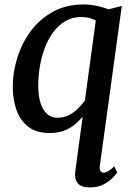

<svg xmlns="http://www.w3.org/2000/svg" viewBox="-20 -588 603 864"><path d="M429 160Q427.5 173 431.5 181Q435.5 189 446.5 189Q455 189 467.5 181.8Q480 174.5 494.5 160.5L507.5 188.5Q503.5 194.5 488.2 211Q473 227.5 446.8 241.5Q420.5 255.5 383 255.5Q344.5 255.5 329.5 236Q314.5 216.5 318.5 185.5L352 -62.5Q334.5 -42.5 313.8 -25.8Q293 -9 266.2 0.8Q239.5 10.5 202 10.5Q144 10.5 107.5 -17.5Q71 -45.5 54.2 -92.8Q37.5 -140 37.5 -198.5Q37.5 -262 57.5 -327Q77.5 -392 117.5 -446.8Q157.5 -501.5 217.8 -534.8Q278 -568 357.5 -568Q385.5 -568 416.8 -561.2Q448 -554.5 468.5 -546L528 -561ZM411 -495.5Q396.5 -504 380 -507.8Q363.5 -511.5 346 -511.5Q305 -511.5 273.2 -492.5Q241.5 -473.5 218.2 -441.2Q195 -409 180.5 -369.2Q166 -329.5 159 -286.8Q152 -244 152 -204.5Q152 -158 162.2 -125Q172.5 -92 192 -75Q211.5 -58 237 -58Q265.5 -58 288.5 -69.2Q311.5 -80.5 329.8 -98.5Q348 -116.5 362 -135.5Z"/></svg>

Font: Merriweather Medium
Style: Italic
Weight: 500
Italic angle: -7.8°
Version: Version 2.101